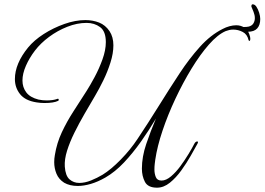

<svg xmlns="http://www.w3.org/2000/svg" viewBox="-20 -818 1225 889"><path d="M707 51Q665 51 651 24Q637 -3 637 -37Q637 -92 657 -151Q677 -210 702 -269Q670 -215 632.5 -162Q595 -109 554 -65.5Q513 -22 468 4Q433 24 400.5 33.5Q368 43 340 43Q303 43 277 28Q252 12 241.5 -13.5Q231 -39 231 -67Q231 -84 234 -100Q243 -156 266.5 -206Q290 -256 320.5 -303Q351 -350 381 -397Q397 -422 418 -461Q439 -500 454.5 -543Q470 -586 470 -623Q470 -673 443.5 -692.5Q417 -712 381 -712Q337 -712 291.5 -694Q246 -676 207 -647Q168 -618 142 -584Q116 -550 100 -513.5Q84 -477 84 -445Q84 -414 101.5 -390.5Q119 -367 158 -357Q167 -355 177 -354Q187 -353 196 -353Q226 -353 245 -360Q246 -361 248 -361Q251 -361 252 -357Q253 -353 249 -351Q229 -341 186 -341Q167 -341 149 -344Q97 -352 73 -382Q49 -412 49 -452Q49 -523 110 -598Q138 -632 182.5 -660.5Q227 -689 278 -707Q329 -725 375 -725Q410 -725 439 -713.5Q468 -702 487 -674Q505 -647 505 -608Q505 -571 491.5 -528.5Q478 -486 458.5 -446Q439 -406 420 -374Q397 -335 371.5 -291Q346 -247 324.5 -203.5Q303 -160 290.5 -120Q278 -80 280 -47Q283 -4 302 12.5Q321 29 347 29Q373 29 401.5 17.5Q430 6 455 -9Q494 -33 539 -79Q584 -125 617 -175Q667 -250 714.5 -326.5Q762 -403 812 -479Q856 -546 905.5 -601Q955 -656 1011 -684Q1026 -692 1042.5 -696.5Q1059 -701 1074 -701Q1096 -701 1113.5 -689Q1131 -677 1138 -647Q1139 -644 1139 -638Q1139 -631 1136 -629Q1133 -627 1131 -632Q1125 -659 1104 -670Q1083 -681 1060 -681Q1050 -681 1041.5 -679Q1033 -677 1025 -674Q988 -658 947.5 -612Q907 -566 867 -500.5Q827 -435 792 -360.5Q757 -286 732.5 -213Q708 -140 699 -79Q698 -72 696.5 -59.5Q695 -47 695 -33Q695 -14 701.5 2Q708 18 728 18Q749 18 772 -1.5Q795 -21 815.5 -49Q836 -77 853 -105Q870 -133 879 -151Q885 -163 893 -163Q900 -163 894 -152Q882 -130 863 -96.5Q844 -63 819.5 -29Q795 5 766.5 28Q738 51 707 51ZM1128 -671Q1115 -671 1098.5 -675.5Q1082 -680 1071 -685Q1068 -687 1064 -694Q1060 -701 1067 -699Q1075 -697 1087 -695Q1099 -693 1110 -693Q1116 -693 1122 -693.5Q1128 -694 1132 -695Q1147 -699 1153.5 -710Q1160 -721 1160 -734Q1160 -748 1154 -763Q1148 -778 1145 -785Q1144 -786 1144 -789Q1144 -798 1150 -798Q1160 -798 1167.5 -786.5Q1175 -775 1180 -759Q1185 -743 1185 -730Q1185 -702 1171 -686.5Q1157 -671 1128 -671Z"/></svg>

Font: MonteCarlo
Style: Regular
Weight: 400
Designer: Robert E. Leuschke
Foundry: Robert E. Leuschke
Version: Version 1.010; ttfautohint (v1.8.3)